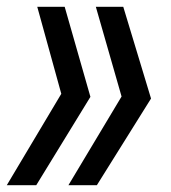

<svg xmlns="http://www.w3.org/2000/svg" viewBox="-24 -547 505 567"><path d="M340 -527 422 -256 262 0H178L335 -262L259 -527ZM167 -527 243 -261 83 0H-4L157 -270L86 -527Z"/></svg>

Font: Mona Sans Condensed Medium
Style: Italic
Weight: 500
Width: 3
Italic angle: -11.7°
Designer: Deni Anggara
Foundry: GitHub
Version: Version 1.001; ttfautohint (v1.8.4.7-5d5b);gftools[0.9.31]